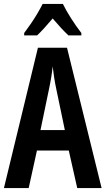

<svg xmlns="http://www.w3.org/2000/svg" viewBox="-20 -957 537 977"><path d="M373 0 330 -191H168L126 0H0L173 -714H321L497 0ZM267 -501Q260 -533 255.5 -563.5Q251 -594 248 -619Q243 -568 229 -502L186 -295H310ZM300 -937Q316 -904 341.5 -864Q367 -824 394 -789V-777H328Q310 -794 290 -815.5Q270 -837 248 -863Q226 -837 205.5 -814.5Q185 -792 169 -777H103V-789Q119 -810 137.5 -837Q156 -864 171.5 -890.5Q187 -917 197 -937Z"/></svg>

Font: Noto Sans Thai Looped ExtraCondensed SemiBold
Style: Regular
Weight: 600
Width: 2
Designer: Sasikarn Vongin, Ben Mitchell
Foundry: The Fontpad Ltd
Version: Version 1.001; ttfautohint (v1.8.4.7-5d5b)